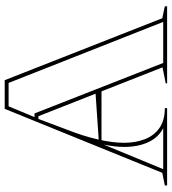

<svg xmlns="http://www.w3.org/2000/svg" viewBox="24 -772 748 837"><g transform="rotate(-90 398.5 -354.0)"><path d="M8 0V-10L63 -21L342 -708H467L737 -21L789 -10V0H453V-6L523 -20L310 -561H298L251 -436Q223 -365 208.5 -301Q194 -237 194 -188Q194 -138 209.5 -97.5Q225 -57 258.5 -33.5Q292 -10 345 -10V0ZM177 -286V-296L424 -313V-286ZM542 -17H721L455 -691H353L306 -578H322ZM79 -17H258Q217 -38 196.5 -82.5Q176 -127 176 -187Q176 -207 178.5 -229Q181 -251 186 -276Z"/></g></svg>

Font: Kalnia Glaze Thin SemiBold
Style: Regular
Weight: 600
Version: Version 1.110